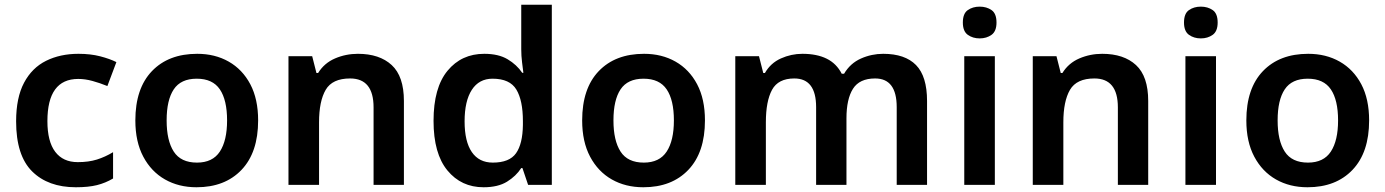

<svg xmlns="http://www.w3.org/2000/svg" viewBox="-20 -780 5844 810"><path d="M300 10Q183 10 115.5 -57Q48 -124 48 -268Q48 -368 81.5 -431Q115 -494 174.5 -523.5Q234 -553 311 -553Q362 -553 402.5 -542.5Q443 -532 471 -518L433 -417Q401 -430 370 -438.5Q339 -447 310 -447Q180 -447 180 -269Q180 -183 213 -139.5Q246 -96 308 -96Q354 -96 389 -107Q424 -118 457 -138V-27Q425 -8 389 1Q353 10 300 10Z M1069 -272Q1069 -137 999 -63.5Q929 10 809 10Q734 10 676 -23Q618 -56 584.5 -119Q551 -182 551 -272Q551 -407 621 -480Q691 -553 812 -553Q887 -553 945 -520Q1003 -487 1036 -424.5Q1069 -362 1069 -272ZM683 -272Q683 -187 713 -140.5Q743 -94 811 -94Q877 -94 907.5 -140.5Q938 -187 938 -272Q938 -358 907.5 -403Q877 -448 810 -448Q743 -448 713 -403Q683 -358 683 -272Z M1490 -553Q1581 -553 1632.5 -505.5Q1684 -458 1684 -354V0H1556V-327Q1556 -449 1457 -449Q1382 -449 1354 -401Q1326 -353 1326 -264V0H1197V-543H1297L1315 -472H1322Q1348 -514 1393.5 -533.5Q1439 -553 1490 -553Z M2020 10Q1926 10 1867.5 -61Q1809 -132 1809 -270Q1809 -410 1868 -481.5Q1927 -553 2023 -553Q2083 -553 2121.5 -530Q2160 -507 2183 -473H2188Q2186 -488 2182.5 -516.5Q2179 -545 2179 -572V-760H2308V0H2208L2184 -71H2179Q2157 -37 2119 -13.5Q2081 10 2020 10ZM2059 -94Q2129 -94 2157 -133.5Q2185 -173 2186 -253V-269Q2186 -356 2158.5 -402Q2131 -448 2058 -448Q2001 -448 1970.5 -401Q1940 -354 1940 -268Q1940 -183 1970.5 -138.5Q2001 -94 2059 -94Z M2954 -272Q2954 -137 2884 -63.5Q2814 10 2694 10Q2619 10 2561 -23Q2503 -56 2469.5 -119Q2436 -182 2436 -272Q2436 -407 2506 -480Q2576 -553 2697 -553Q2772 -553 2830 -520Q2888 -487 2921 -424.5Q2954 -362 2954 -272ZM2568 -272Q2568 -187 2598 -140.5Q2628 -94 2696 -94Q2762 -94 2792.5 -140.5Q2823 -187 2823 -272Q2823 -358 2792.5 -403Q2762 -448 2695 -448Q2628 -448 2598 -403Q2568 -358 2568 -272Z M3706 -553Q3798 -553 3844.5 -505.5Q3891 -458 3891 -354V0H3763V-328Q3763 -449 3672 -449Q3606 -449 3578.5 -405.5Q3551 -362 3551 -281V0H3423V-328Q3423 -449 3331 -449Q3263 -449 3237 -401Q3211 -353 3211 -264V0H3082V-543H3182L3200 -472H3207Q3231 -514 3274.5 -533.5Q3318 -553 3365 -553Q3426 -553 3467.5 -532.5Q3509 -512 3531 -469H3541Q3567 -513 3612 -533Q3657 -553 3706 -553Z M4113 -752Q4142 -752 4163 -737.5Q4184 -723 4184 -685Q4184 -648 4163 -633Q4142 -618 4113 -618Q4084 -618 4063 -633Q4042 -648 4042 -685Q4042 -723 4063 -737.5Q4084 -752 4113 -752ZM4177 -543V0H4048V-543Z M4630 -553Q4721 -553 4772.5 -505.5Q4824 -458 4824 -354V0H4696V-327Q4696 -449 4597 -449Q4522 -449 4494 -401Q4466 -353 4466 -264V0H4337V-543H4437L4455 -472H4462Q4488 -514 4533.5 -533.5Q4579 -553 4630 -553Z M5046 -752Q5075 -752 5096 -737.5Q5117 -723 5117 -685Q5117 -648 5096 -633Q5075 -618 5046 -618Q5017 -618 4996 -633Q4975 -648 4975 -685Q4975 -723 4996 -737.5Q5017 -752 5046 -752ZM5110 -543V0H4981V-543Z M5756 -272Q5756 -137 5686 -63.5Q5616 10 5496 10Q5421 10 5363 -23Q5305 -56 5271.5 -119Q5238 -182 5238 -272Q5238 -407 5308 -480Q5378 -553 5499 -553Q5574 -553 5632 -520Q5690 -487 5723 -424.5Q5756 -362 5756 -272ZM5370 -272Q5370 -187 5400 -140.5Q5430 -94 5498 -94Q5564 -94 5594.5 -140.5Q5625 -187 5625 -272Q5625 -358 5594.5 -403Q5564 -448 5497 -448Q5430 -448 5400 -403Q5370 -358 5370 -272Z"/></svg>

Font: Noto Sans Lisu SemiBold
Style: Regular
Weight: 600
Designer: Monotype Design Team. David Williams.
Foundry: Monotype Imaging Inc.
Version: Version 2.102; ttfautohint (v1.8.4.7-5d5b)